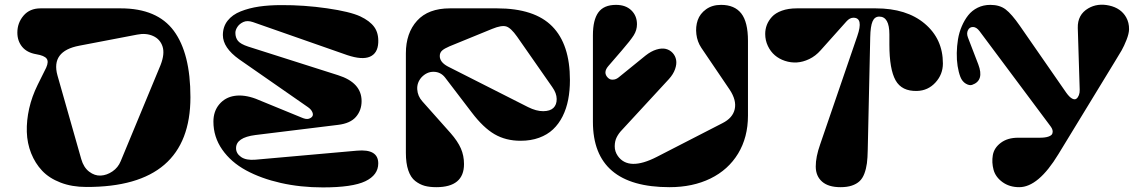

<svg xmlns="http://www.w3.org/2000/svg" viewBox="-20 -796 4916 832"><path d="M155.8 -759.8H502.9Q661.1 -759.8 733.2 -662.4Q805.2 -564.9 805.2 -375Q805.2 15.6 354 14.2Q291.5 14.2 242.2 -4.9Q192.9 -23.9 162.6 -56.2Q132.3 -88.4 115 -131.8Q97.7 -175.3 96.2 -224.4Q94.7 -273.4 106.4 -325.7Q118.2 -377.9 143.1 -428.2L180.2 -502.9Q191.9 -529.3 181.9 -542.2Q171.9 -555.2 137.2 -561Q96.7 -567.9 75.9 -593.3Q55.2 -618.7 55.2 -654.8Q55.2 -696.8 82 -728.3Q108.9 -759.8 155.8 -759.8ZM502.9 -97.2 675.8 -514.2Q694.8 -563 684.3 -594.7Q673.8 -626.5 643.3 -640.1Q612.8 -653.8 574.2 -646L324.2 -598.1Q199.7 -574.7 229 -469.2L332 -106.9Q342.3 -70.3 366.5 -52Q390.6 -33.7 416.7 -35.2Q442.9 -36.6 467.3 -53.2Q491.7 -69.8 502.9 -97.2Z M1086.9 -104 1526.9 -143.1Q1619.1 -151.4 1619.1 -87.9Q1619.1 -37.6 1563.2 -10.7Q1507.3 16.1 1378.9 16.1Q1282.2 16.1 1196.8 -3.2Q1111.3 -22.5 1046.1 -57.9Q981 -93.3 942.9 -147.9Q904.8 -202.6 904.8 -269Q904.8 -314 930.4 -344.2Q956.1 -374.5 996.8 -380.6Q1037.6 -386.7 1087.9 -368.2L1288.1 -286.1Q1306.2 -278.3 1317.1 -281.2Q1328.1 -284.2 1333.3 -291.5Q1338.4 -298.8 1333.3 -310.5Q1328.1 -322.3 1314 -332L1016.1 -539.1Q945.8 -589.4 945.8 -644Q945.8 -680.2 966.3 -706.3Q986.8 -732.4 1023.2 -746.8Q1059.6 -761.2 1103 -767.6Q1146.5 -773.9 1199.2 -773.9Q1297.9 -774.4 1397.2 -760Q1496.6 -745.6 1541 -725.1Q1582.5 -705.6 1601.8 -679Q1621.1 -652.3 1619.1 -610.8Q1616.7 -564.9 1583 -550.3Q1549.3 -535.6 1484.9 -557.1L1076.2 -700.2Q1051.8 -708.5 1034.7 -700.7Q1017.6 -692.9 1008.8 -679.4Q1000 -666 1000 -653.8Q1000 -632.8 1011.2 -618.9Q1022.5 -605 1055.2 -594.2L1444.8 -470.2Q1546.9 -438 1546.9 -357.9Q1546.9 -317.9 1522.5 -289.6Q1498 -261.2 1444.8 -254.9L1086.9 -210.9Q1002.9 -200.2 1002.9 -153.8Q1002.9 -130.9 1024.7 -115.7Q1046.4 -100.6 1086.9 -104Z M1929.7 -759.8H2133.8Q2295.9 -759.8 2372.8 -681.9Q2449.7 -604 2449.7 -449.2Q2449.7 -403.3 2442.1 -364.3Q2434.6 -325.2 2418 -292Q2401.4 -258.8 2376.5 -235.4Q2351.6 -211.9 2315.9 -199Q2280.3 -186 2235.8 -186Q2171.9 -186 2123 -214.4Q2074.2 -242.7 2023.9 -309.1L1908.7 -460Q1889.6 -484.4 1859.4 -484.9Q1829.1 -485.4 1805.7 -460Q1786.1 -437 1788.1 -408.2Q1790 -379.4 1810.1 -356.9L1932.6 -219.2Q1963.4 -184.1 1977.1 -152.8Q1990.7 -121.6 1990.7 -85Q1990.7 15.1 1870.6 15.1Q1841.8 15.1 1820.3 9.3Q1798.8 3.4 1779.3 -11.7Q1759.8 -26.9 1749.3 -57.6Q1738.8 -88.4 1738.8 -133.8V-564.9Q1738.8 -652.8 1787.4 -706.3Q1835.9 -759.8 1929.7 -759.8ZM1885.7 -553.2Q1885.7 -526.4 1920.9 -507.8L2268.1 -332Q2304.2 -314 2334 -314.2Q2363.8 -314.5 2378.2 -328.4Q2392.6 -342.3 2392.3 -367.2Q2392.1 -392.1 2373 -418.9L2220.7 -637.2Q2193.8 -675.3 2173.6 -681.4Q2153.3 -687.5 2112.8 -670.9L1927.7 -595.2Q1905.8 -585.9 1895.8 -576.9Q1885.7 -567.9 1885.7 -553.2Z M2878.4 -453.1 2674.3 -231.9Q2661.1 -218.3 2652.6 -201.7Q2644 -185.1 2643.8 -162.4Q2643.6 -139.6 2657.2 -120.1Q2704.1 -53.7 2826.2 -116.2L3110.4 -262.2Q3155.3 -284.7 3163.8 -323Q3172.4 -361.3 3142.1 -407.2L3019 -588.9Q3001.5 -615.2 2997.6 -647.7Q2993.7 -680.2 3003.4 -708.5Q3013.2 -736.8 3039.8 -755.9Q3066.4 -774.9 3104.5 -774.9Q3163.1 -774.9 3192.1 -737.8Q3221.2 -700.7 3221.2 -619.1V-294.9Q3221.2 -201.2 3178.5 -130.6Q3135.7 -60.1 3058.8 -22.5Q2981.9 15.1 2881.3 15.1Q2549.3 15.1 2549.3 -268.1V-643.1Q2549.3 -710 2573 -742.4Q2596.7 -774.9 2649.4 -774.9Q2691.4 -774.9 2715.8 -751.2Q2740.2 -727.5 2740.2 -690.9Q2740.2 -665.5 2726.3 -643.3Q2712.4 -621.1 2674.3 -577.1L2616.2 -509.8Q2591.8 -481.4 2614.3 -459Q2618.7 -454.6 2625 -452.1Q2631.3 -449.7 2641.4 -451.4Q2651.4 -453.1 2661.1 -460.9L2777.3 -555.2Q2801.3 -574.2 2824.7 -581.3Q2848.1 -588.4 2865.5 -584Q2882.8 -579.6 2894.8 -566.7Q2906.7 -553.7 2909.9 -536.1Q2913.1 -518.6 2905.3 -496.3Q2897.5 -474.1 2878.4 -453.1Z M3534.2 -170.9 3694.8 -639.2Q3722.7 -719.2 3678.2 -719.2Q3662.1 -719.2 3647.9 -703.1L3536.1 -578.1Q3514.2 -553.2 3486.6 -540Q3459 -526.9 3432.9 -525.4Q3406.7 -523.9 3381.6 -532.2Q3356.4 -540.5 3337.6 -556.6Q3318.8 -572.8 3307.4 -596.9Q3295.9 -621.1 3295.9 -648.9Q3295.9 -669.4 3303 -688Q3310.1 -706.5 3325.2 -723.1Q3340.3 -739.7 3368.2 -749.8Q3396 -759.8 3433.1 -759.8H3774.9Q3908.7 -759.8 3987.3 -693.4Q4065.9 -627 4065.9 -521Q4065.9 -473.6 4033.7 -438.5Q4001.5 -403.3 3954.1 -401.9Q3887.7 -399.9 3860.8 -448Q3834 -496.1 3834 -603V-647Q3834 -724.1 3790 -724.1Q3770 -724.1 3761 -703.1Q3752 -682.1 3751 -634.8L3740.2 -146Q3739.7 -112.3 3736.6 -88.4Q3733.4 -64.5 3725.6 -43.7Q3717.8 -22.9 3704.6 -10.7Q3691.4 1.5 3671.1 8.3Q3650.9 15.1 3622.1 15.1Q3569.8 15.1 3542.5 -8.8Q3515.1 -32.7 3514.9 -74.2Q3514.6 -115.7 3534.2 -170.9Z M4658.7 -407.2 4650.4 -674.8Q4648.9 -732.4 4695.8 -759.8Q4735.8 -783.2 4786.6 -772Q4837.4 -760.7 4859.9 -721.2Q4873 -698.2 4872.6 -668.9Q4872.1 -649.9 4861.6 -623.3Q4851.1 -596.7 4840.6 -578.1Q4830.1 -559.6 4811.5 -529.8L4566.4 -127.9Q4479.5 15.1 4396.5 15.1Q4354.5 15.1 4324.2 -6.8Q4293.9 -28.8 4285.4 -60.3Q4276.9 -91.8 4282.2 -123.5Q4287.6 -155.3 4316.9 -177.2Q4346.2 -199.2 4391.6 -199.2H4485.4Q4509.3 -199.2 4523.2 -204.1Q4537.1 -209 4540 -216.8Q4543 -224.6 4540.8 -232.7Q4538.6 -240.7 4532.2 -249L4224.6 -661.1Q4211.4 -678.7 4196.5 -679Q4181.6 -679.2 4174.6 -665.5Q4167.5 -651.9 4174.3 -633.8L4219.2 -517.1Q4246.1 -446.8 4192.4 -428.2Q4180.7 -424.3 4165 -433.6Q4149.4 -442.9 4141.6 -462.9Q4133.8 -483.4 4129.6 -510Q4125.5 -536.6 4126 -566.4Q4126.5 -596.2 4131.3 -625.7Q4136.2 -655.3 4147.7 -682.1Q4159.2 -709 4175.5 -729.7Q4191.9 -750.5 4216.6 -762.7Q4241.2 -774.9 4271.5 -774.9Q4312 -774.9 4337.9 -755.1Q4363.8 -735.4 4399.4 -684.1L4600.6 -394Q4614.3 -375 4625.7 -368.9Q4637.2 -362.8 4644.3 -368.2Q4651.4 -373.5 4655.3 -384Q4659.2 -394.5 4658.7 -407.2Z"/></svg>

Font: Pilowlava
Style: Regular
Weight: 400
Designer: Anton Moglia, Jérémy Landes, Maksym Kobuzan (Cyrillic), Velvetyne Type Foundry
Foundry: Anton Moglia, Jérémy Landes, Velvetyne Type Foundry
Version: Version 1.001;hotconv 1.0.109;makeotfexe 2.5.65596